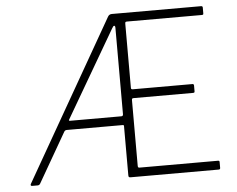

<svg xmlns="http://www.w3.org/2000/svg" viewBox="-52 -804 1068 867"><g transform="rotate(-5 482.0 -371.0)"><path d="M912 -33V-7Q912 0 905 0H505Q500 0 498 -2Q496 -4 496 -10V-233Q496 -238 491 -238H237Q229 -238 225 -231L96 -7Q92 0 84 0H59Q55 0 53.5 -2.5Q52 -5 54 -9L467 -731Q473 -742 485 -742H890Q897 -742 897 -735V-709Q897 -705 895.5 -703.5Q894 -702 889 -702H551Q546 -702 544 -700.5Q542 -699 542 -693V-402Q542 -398 544 -396.5Q546 -395 551 -395H820Q827 -395 827 -388V-362Q827 -358 825.5 -356.5Q824 -355 819 -355H551Q546 -355 544 -353.5Q542 -352 542 -346V-49Q542 -43 544 -41.5Q546 -40 551 -40H904Q909 -40 910.5 -38.5Q912 -37 912 -33ZM496 -287V-678Q496 -688 491 -688Q487 -688 481 -677L253 -286Q250 -281 250.5 -279.5Q251 -278 256 -278H488Q496 -278 496 -287Z"/></g></svg>

Font: Libre Franklin Thin
Style: Regular
Weight: 250
Designer: Pablo Impallari, Rodrigo Fuenzalida
Foundry: Impallari Type
Version: Version 1.002; ttfautohint (v1.5)